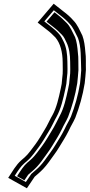

<svg xmlns="http://www.w3.org/2000/svg" viewBox="-20 -790 481 1030"><path d="M124.2 220 166 158 185.7 141C205.6 123.8 221.5 106.9 240 82C260.6 52 279.9 29.7 299.6 -4C321.1 -40.2 328.9 -49.5 349.3 -90C362.1 -118.4 371.2 -129.3 384.2 -159C405.8 -215.1 423.8 -276.8 434.5 -344C436.7 -366.7 439.9 -394.1 440.9 -416C439.6 -447.5 442.4 -482.1 437.9 -511C435.6 -542.8 431.2 -575 421.9 -599C407 -628.3 395.7 -658.4 372.9 -681C358.9 -697.6 339.2 -714.7 321.3 -728L268 -770L182 -669L234.5 -628C249.8 -616.6 264.3 -602.2 277.3 -589C303.9 -557.4 315.8 -510.4 316.2 -456C315.8 -427.8 318.7 -402.3 313.9 -372C312.8 -360.7 311.8 -350 310.9 -340C309.6 -332 307.9 -323.3 305.7 -314C294.7 -263 283.2 -211.4 261.2 -172C253.9 -161.5 230 -108.9 220 -95C208.7 -76 185 -35.8 170.7 -17C153.5 5.4 132.1 37.1 112.4 54L95.1 69C65.6 94.5 46.1 130.9 24 164ZM118.7 186.4 59 153C77 124.6 91.4 102.7 110 86.7L127.3 71.7C152.4 50.1 173.5 17.5 190 -4C206.4 -25.6 229.6 -65.2 240.8 -84C256 -106.6 276.5 -153.1 282.3 -161.4C307.5 -206.6 319.3 -261.1 330.4 -312.4C332.6 -321.8 334.5 -331.4 335.9 -340L336 -340.8C336.9 -350.6 338.1 -362.8 339 -372.7C344.4 -407.7 341.1 -433.1 341.5 -459.8C341.2 -499.3 336.1 -537.2 320.9 -567.6C314.1 -582.1 308 -594.5 297.8 -606.7C285.6 -621.1 268.5 -636.2 251.8 -648.7L217.7 -675.3L268.7 -735.1L303.9 -707.4C321.7 -694.1 340.1 -677.9 353 -662.6C372 -643.8 382.9 -616.9 398.4 -586.1C416.2 -538.4 413.2 -477.9 415.6 -412.2C414.4 -390.6 411.4 -364.6 409.4 -343.2C399 -278.2 381.3 -218.2 360.9 -165.1C348.9 -138.1 340.5 -127.9 326.6 -97.6C306.6 -57.8 300.7 -51.7 278.2 -13.9C260.1 17 241.2 39.1 220.1 69.9C202.2 93.9 189.3 107.4 170.8 123.3L147.9 143.1ZM110.9 177.4 131.1 147.4 153.8 127.8C172.2 111.9 185.6 97.9 203.5 73.8C224.5 43.2 243.5 21.1 262 -10.5C284.2 -47.9 290.7 -54.9 310.8 -94.9C324.3 -124.5 333 -135.1 345.3 -162.9C366.1 -217 383.9 -277.7 394.4 -343.5C396.5 -365.4 399.6 -391.9 400.7 -413.6C399.4 -446.4 401.9 -480.5 397.8 -506.8C395.5 -537.7 391.2 -568.5 383 -590.2C367.9 -620.1 356.3 -648.4 338.2 -666.3C323.8 -680.6 307.3 -697.6 289.1 -711.1L272.5 -724.2L229.6 -673.8L266.6 -644.9C283.7 -632.1 299 -616.9 312.1 -603.5C323.6 -591.8 329.7 -577.6 336.3 -563.4C351.1 -533.9 356.1 -496.9 356.4 -458.4C356 -431.1 359.1 -405.7 354 -372.5C352.9 -361.9 351.9 -351.4 350.9 -340.5C349.4 -330.9 347.8 -322.7 345.5 -313C334.5 -262.1 323.3 -209.3 299.1 -165.9C294.9 -158.4 270.8 -107.5 257.2 -87.7C246 -68.9 222.6 -29.2 206.7 -8.1C189.9 13.7 169.5 45.5 144.3 67.3L126.9 82.3C107.3 99.1 90.1 126.2 71.5 155.3Z"/></svg>

Font: Tape
Style: Regular
Weight: 500
Foundry: Cannot Into Space Fonts
Version: Version 0.97